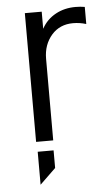

<svg xmlns="http://www.w3.org/2000/svg" viewBox="-51 -549 439 753"><g transform="rotate(-5 168.5 -172.5)"><path d="M75.2 -506.8H141.6V-439.5Q161.1 -475.6 197.3 -495.1Q231.4 -513.7 275.4 -513.7Q293.9 -513.7 311.5 -510.7V-443.4Q286.1 -451.2 259.8 -451.2Q208 -451.2 175.8 -415Q142.6 -377 142.6 -321.3V0H75.2ZM78.1 39.1H140.6V108.4L78.1 168.9Z"/></g></svg>

Font: Dinish
Style: Regular
Weight: 400
Designer: Bert Driehuis
Foundry: Playbeing
Version: Version 3.006; git-39231f3c-release